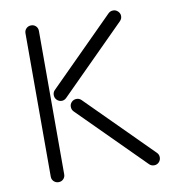

<svg xmlns="http://www.w3.org/2000/svg" viewBox="-79 -743 772 844"><g transform="rotate(-10 306.5 -321.0)"><path d="M168.9 -372.1 460 -663.1Q468.8 -671.9 481.9 -671.9Q494.1 -671.9 502.9 -663.1Q512.2 -653.8 512.2 -642.1Q512.2 -629.4 502.9 -620.1L211.9 -329.1Q202.6 -319.8 190.9 -319.8Q178.2 -319.8 168.9 -329.1Q160.2 -337.9 160.2 -351.1Q160.2 -363.3 168.9 -372.1ZM85 0V-640.1Q85 -652.8 93.8 -661.4Q102.5 -669.9 115.2 -669.9Q127.9 -669.9 136.5 -661.4Q145 -652.8 145 -640.1V0Q145 12.7 136.5 21.2Q127.9 29.8 115.2 29.8Q102.5 29.8 93.8 21.2Q85 12.7 85 0ZM520 21 233.9 -265.1Q225.1 -273.9 225.1 -287.1Q225.1 -299.3 233.9 -308.1Q242.7 -316.9 255.9 -316.9Q268.1 -316.9 276.9 -308.1L563 -22Q571.8 -13.2 571.8 -1Q571.8 12.2 563 21Q554.2 29.8 542 29.8Q528.8 29.8 520 21Z"/></g></svg>

Font: Beon
Style: Regular
Weight: 400
Designer: BSozoo
Foundry: BSozoo
Version: Version 1.001;PS 001.001;hotconv 1.0.70;makeotf.lib2.5.58329